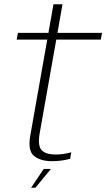

<svg xmlns="http://www.w3.org/2000/svg" viewBox="-20 -745 495 894"><path d="M222.5 5.5Q266 5.5 306.5 -5.5L312 -36Q275 -25.5 239 -25.5Q194 -25.5 174.2 -45.5Q154.5 -65.5 165 -126L242 -560.5H449.5L455 -592H247.5L271 -725H229L205.5 -592H63.5L57.5 -560.5H200L121 -113.5Q108.5 -43 138.5 -18.8Q168.5 5.5 222.5 5.5ZM125 129H145L217 41.5H183.5Z"/></svg>

Font: Anybody UltraCondensed Thin ExtraLight
Style: Italic
Weight: 250
Italic angle: -10°
Version: Version 1.111